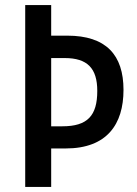

<svg xmlns="http://www.w3.org/2000/svg" viewBox="-20 -734 539 754"><path d="M465 -381C465 -518 397 -594 244 -594H181V-714H79V0H181V-151H238C400 -151 465 -246 465 -381ZM225 -238H181V-506H234C323 -506 362 -466 362 -377C362 -280 324 -238 225 -238Z"/></svg>

Font: Noto Sans Gurmukhi UI Condensed Medium
Style: Regular
Weight: 500
Width: 3
Designer: Jelle Bosma - Monotype Design Team
Foundry: Monotype Imaging Inc.
Version: Version 2.004